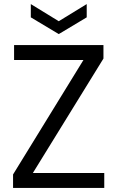

<svg xmlns="http://www.w3.org/2000/svg" viewBox="-20 -921 575 941"><path d="M44 0V-66L389 -627H49V-700H487V-634L141 -73H491V0ZM268 -754 131 -836V-901L268 -817L405 -901V-836Z"/></svg>

Font: DeepMind Sans
Style: Regular
Weight: 400
Designer: Jonny Pinhorn / Modifications: Colophon Foundry
Foundry: Colophon Foundry
Version: Version 1.002; ttfautohint (v1.8.2)